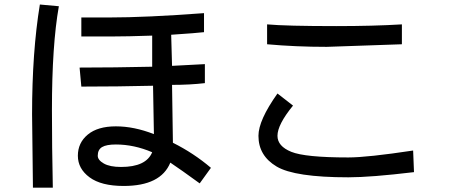

<svg xmlns="http://www.w3.org/2000/svg" viewBox="-20 -786 2040 868"><path d="M246.1 -757.8Q214.8 -582 214.8 -289.1Q214.8 -125 218.8 62.5H128.9L125 -269.5Q125 -550.8 160.2 -765.6ZM933.6 -27.3 882.8 43Q796.9 -19.5 750 -50.8Q707 54.7 539.1 54.7Q437.5 54.7 384.8 15.6Q332 -23.4 332 -82Q332 -140.6 377 -177.7Q421.9 -214.8 503.9 -214.8Q585.9 -214.8 675.8 -179.7L671.9 -398.4Q511.7 -394.5 347.7 -394.5L339.8 -480.5Q496.1 -480.5 668 -484.4V-625Q554.7 -621.1 484.4 -621.1H347.7V-707H472.7Q640.6 -707 902.3 -726.6V-640.6Q871.1 -636.7 753.9 -628.9L757.8 -488.3L906.2 -496.1V-410.2Q839.8 -402.3 757.8 -402.3L761.7 -140.6Q855.5 -93.8 933.6 -27.3ZM668 -97.7Q585.9 -132.8 503.9 -132.8Q460.9 -132.8 441.4 -121.1Q421.9 -109.4 421.9 -82Q421.9 -62.5 449.2 -46.9Q476.6 -31.2 527.3 -31.2Q640.6 -31.2 668 -97.7Z M1796.9 -585.9 1457 -574.2Q1316.4 -574.2 1187.5 -585.9V-675.8Q1273.4 -668 1500 -668Q1668 -668 1796.9 -675.8ZM1851.6 -7.8Q1656.2 15.6 1554.7 15.6Q1312.5 15.6 1230.5 -33.2Q1148.4 -82 1148.4 -171.9Q1148.4 -242.2 1234.4 -363.3L1304.7 -308.6Q1234.4 -222.7 1234.4 -171.9Q1234.4 -125 1296.9 -99.6Q1359.4 -74.2 1554.7 -74.2Q1640.6 -74.2 1847.7 -105.5Z"/></svg>

Font: WenQuanYi Micro Hei Mono
Style: Regular
Weight: 400
Foundry: Ascender Corporation
Version: Version 0.2.0-beta